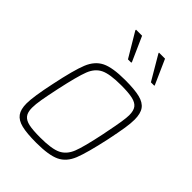

<svg xmlns="http://www.w3.org/2000/svg" viewBox="-214 -832 941 941"><g transform="rotate(45 256.5 -361.0)"><path d="M41 -95Q41 -142 65 -254Q90 -374 111 -425.5Q132 -477 173.5 -497.5Q215 -518 302 -518Q368 -518 404 -509Q440 -500 456 -477.5Q472 -455 472 -413Q472 -388 466.5 -352.5Q461 -317 448 -254Q422 -134 401.5 -83Q381 -32 339.5 -12Q298 8 211 8Q145 8 109 -1Q73 -10 57 -32Q41 -54 41 -95ZM413 -254Q417 -272 418 -280Q438 -377 438 -410Q438 -441 426 -457Q414 -473 386 -479.5Q358 -486 306 -486Q228 -486 193 -469Q158 -452 141 -408.5Q124 -365 100 -254Q87 -193 81 -158Q75 -123 75 -99Q75 -68 87.5 -52Q100 -36 127.5 -30Q155 -24 207 -24Q286 -24 321 -41Q356 -58 373 -100.5Q390 -143 413 -254ZM240 -599 165 -725V-730H207L263 -604V-599ZM399 -599 325 -725 324 -730H366L422 -604L423 -599Z"/></g></svg>

Font: Saira Semi Condensed Thin
Style: Italic
Weight: 100
Width: 4
Italic angle: -12°
Designer: Hector Gatti with collaboration of the Omnibus-Type team
Foundry: Omnibus-Type
Version: Version 1.001; ttfautohint (v1.8)